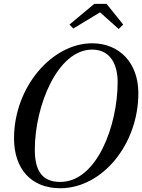

<svg xmlns="http://www.w3.org/2000/svg" viewBox="-20 -990 755 1020"><path d="M511.5 -924.5 610.5 -836 634.5 -859.5 546 -969.5H481L349 -859.5L369.5 -838.5ZM300 10C522.5 10 715 -222 715 -495C715 -658 612.5 -760 469.5 -760C256.5 -760 54.5 -528 54.5 -255C54.5 -92 146.5 10 300 10ZM469.5 -726.5C573.5 -726.5 605 -636.5 605 -554.5C605 -322.5 494.5 -23.5 300 -23.5C196 -23.5 165 -93.5 165 -195.5C165 -427.5 285.5 -726.5 469.5 -726.5Z"/></svg>

Font: Bodoni* 06pt
Style: Italic
Weight: 400
Italic angle: -13°
Version: Version 2.3